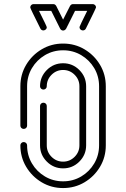

<svg xmlns="http://www.w3.org/2000/svg" viewBox="-20 -928 623 948"><path d="M291.5 0.5Q233.4 0.5 185.5 -28.1Q137.7 -56.6 109.1 -104.5Q80.6 -152.3 80.6 -210.4Q80.6 -217.3 85.4 -221.9Q90.3 -226.6 97.2 -226.6Q104 -226.6 108.9 -221.9Q113.8 -217.3 113.8 -210.4Q113.8 -161.6 137.7 -121.1Q161.6 -80.6 202.1 -56.6Q242.7 -32.7 291.5 -32.7Q340.3 -32.7 380.9 -56.6Q421.4 -80.6 445.3 -121.1Q469.2 -161.6 469.2 -210.4V-502Q469.2 -551.3 445.3 -591.6Q421.4 -631.8 380.9 -655.8Q340.3 -679.7 291.5 -679.7Q242.7 -679.7 202.1 -655.8Q161.6 -631.8 137.7 -591.6Q113.8 -551.3 113.8 -502V-307.6Q113.8 -300.8 108.9 -296.1Q104 -291.5 97.2 -291.5Q90.3 -291.5 85.4 -296.1Q80.6 -300.8 80.6 -307.6V-502Q80.6 -560.1 109.1 -607.9Q137.7 -655.8 185.5 -684.3Q233.4 -712.9 291.5 -712.9Q349.6 -712.9 397.5 -684.3Q445.3 -655.8 473.9 -607.9Q502.4 -560.1 502.4 -502V-210.4Q502.4 -152.3 473.9 -104.5Q445.3 -56.6 397.5 -28.1Q349.6 0.5 291.5 0.5ZM291.5 -96.7Q244.6 -96.7 211.2 -130.1Q177.7 -163.6 177.7 -210.4V-404.8Q177.7 -411.6 182.6 -416.3Q187.5 -420.9 194.3 -420.9Q201.2 -420.9 206.1 -416.3Q210.9 -411.6 210.9 -404.8V-210.4Q210.9 -177.2 234.6 -153.6Q258.3 -129.9 291.5 -129.9Q324.7 -129.9 348.4 -153.6Q372.1 -177.2 372.1 -210.4V-502Q372.1 -535.2 348.4 -558.8Q324.7 -582.5 291.5 -582.5Q258.3 -582.5 234.6 -558.8Q210.9 -535.2 210.9 -502Q210.9 -495.1 206.1 -490.5Q201.2 -485.8 194.3 -485.8Q187.5 -485.8 182.6 -490.5Q177.7 -495.1 177.7 -502Q177.7 -548.8 211.2 -582.3Q244.6 -615.7 291.5 -615.7Q338.4 -615.7 371.8 -582.3Q405.3 -548.8 405.3 -502V-210.4Q405.3 -163.6 371.8 -130.1Q338.4 -96.7 291.5 -96.7ZM291.5 -777.3Q282.2 -777.3 276.9 -786.6L232.9 -874.5H172.4Q210.9 -797.9 210.9 -793.9Q210.9 -784.2 201.7 -779.8Q197.8 -777.8 194.3 -777.8Q184.6 -777.8 179.7 -786.6Q129.4 -886.7 129.4 -891.1Q129.4 -895.5 131.8 -899.9Q137.2 -907.7 146 -907.7H243.2Q252.4 -907.7 257.8 -898.4L291.5 -831.1L325.7 -898.4Q331.1 -907.7 340.3 -907.7H437.5Q445.8 -907.7 451.7 -899.9Q454.1 -896 454.1 -891.6Q454.1 -887.7 403.8 -786.6Q398.9 -777.8 389.2 -777.8Q385.3 -777.8 381.3 -779.8Q372.6 -784.2 372.6 -794.9Q372.6 -797.9 410.6 -874.5H350.6L306.6 -786.6Q300.8 -777.3 291.5 -777.3Z"/></svg>

Font: Neon Sans
Style: Regular
Weight: 400
Designer: GGBot
Version: 0.80